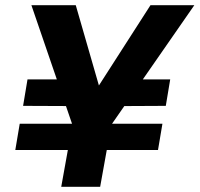

<svg xmlns="http://www.w3.org/2000/svg" viewBox="-20 -720 769 740"><path d="M39 -142 56 -243H606L589 -142ZM298 -311 69 -312 86 -414H313ZM423 -311 443 -414H636L619 -312ZM216 0 259 -239 101 -700H272L368 -367L348 -370L560 -700H729L409 -239L366 0Z"/></svg>

Font: DM Sans 28pt Black
Style: Italic
Weight: 900
Italic angle: -10°
Version: Version 4.004;gftools[0.9.30]